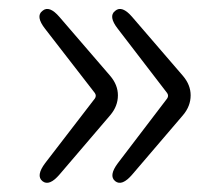

<svg xmlns="http://www.w3.org/2000/svg" viewBox="-20 -491 490 425"><path d="M112 -105Q89 -78 74 -90Q59 -102 80 -130L190 -273Q194 -279 190 -285L80 -427Q58 -455 74 -467Q89 -480 112 -453L224 -323Q241 -303 241 -280Q241 -256 224 -236ZM273 -105Q250 -78 235 -90Q220 -102 241 -130L350 -273Q354 -279 350 -285L241 -427Q219 -455 235 -467Q250 -480 273 -453L385 -323Q402 -303 402 -280Q402 -256 385 -236Z"/></svg>

Font: Resource Han Rounded KR Light
Style: Regular
Weight: 300
Designer: Cyano Hao (round all glyphs); Ryoko NISHIZUKA 西塚涼子 (kana, bopomofo & ideographs); Paul D. Hunt (Latin, Greek & Cyrillic)
Foundry: Cyano Hao
Version: 0.990